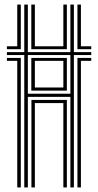

<svg xmlns="http://www.w3.org/2000/svg" viewBox="-20 -820 430 840"><path d="M86.2 0V-579.2H10.2V-592H86.2V-800H101.8V-592H288V-800H303.2V-592H379.2V-579.2H303.2V0H288V-396.2H101.8V0ZM55.5 0V-553.8H10.2V-566.5H71V0ZM117.5 0V-382.8H272.5V0H257.2V-369H132.5V0ZM318.8 0V-566.5H379.2V-553.8H334V0ZM101.8 -410H288V-579.2H101.8ZM117 -423.5V-566.5H272.5V-423.5ZM132.5 -437.2H257.2V-553.8H132.5ZM10.2 -604.8V-617.5H55.5V-800H71V-604.8ZM117 -604.8V-800H132.5V-617.5H257.2V-800H272.5V-604.8ZM318.8 -604.8V-800H334V-617.5H379.2V-604.8Z"/></svg>

Font: Big Shoulders Inline Display Thin Medium
Style: Regular
Weight: 500
Version: Version 2.002